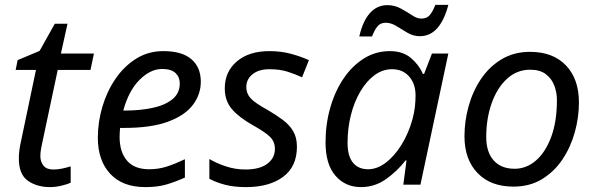

<svg xmlns="http://www.w3.org/2000/svg" viewBox="-20 -755 2434 785"><path d="M185 10Q131 10 94 -16Q57 -42 57 -107Q57 -139 66 -178L127 -469H44L52 -509L142 -547L204 -658H256L229 -536H364L350 -469H216L154 -177Q151 -164 148 -147.5Q145 -131 145 -117Q145 -94 157.5 -78Q170 -62 198 -62Q216 -62 233 -65.5Q250 -69 269 -75V-8Q257 -2 232 4Q207 10 185 10Z M574 10Q481 10 430.5 -44.5Q380 -99 380 -192Q380 -256 398.5 -318.5Q417 -381 452 -432.5Q487 -484 536.5 -515Q586 -546 648 -546Q724 -546 762.5 -513Q801 -480 801 -421Q801 -369 768.5 -326Q736 -283 667 -257.5Q598 -232 488 -232H471Q470 -223 469.5 -213Q469 -203 469 -195Q469 -134 499 -98.5Q529 -63 590 -63Q628 -63 662 -74Q696 -85 736 -104V-29Q698 -12 661.5 -1Q625 10 574 10ZM484 -303H491Q551 -303 602 -313.5Q653 -324 684 -348.5Q715 -373 715 -414Q715 -440 697.5 -456.5Q680 -473 643 -473Q595 -473 550.5 -428.5Q506 -384 484 -303Z M986 10Q937 10 900.5 0.5Q864 -9 836 -24V-105Q862 -89 901.5 -75.5Q941 -62 983 -62Q1042 -62 1073 -85.5Q1104 -109 1104 -146Q1104 -175 1085 -194.5Q1066 -214 1014 -243Q957 -275 928 -309Q899 -343 899 -394Q899 -462 948.5 -504Q998 -546 1081 -546Q1130 -546 1171.5 -534.5Q1213 -523 1243 -509L1215 -439Q1189 -451 1157 -461.5Q1125 -472 1081 -472Q1038 -472 1012.5 -451.5Q987 -431 987 -399Q987 -373 1004.5 -353.5Q1022 -334 1075 -305Q1109 -285 1136 -265Q1163 -245 1178.5 -219Q1194 -193 1194 -155Q1194 -74 1137.5 -32Q1081 10 986 10Z M1456 10Q1392 10 1351.5 -36.5Q1311 -83 1311 -173Q1311 -248 1330.5 -315.5Q1350 -383 1385 -434.5Q1420 -486 1468 -516Q1516 -546 1574 -546Q1627 -546 1660 -518Q1693 -490 1709 -453H1714L1746 -536H1813L1699 0H1629L1642 -99H1638Q1604 -55 1558 -22.5Q1512 10 1456 10ZM1485 -63Q1522 -63 1557.5 -90Q1593 -117 1621.5 -163Q1650 -209 1666 -266Q1674 -295 1676.5 -319.5Q1679 -344 1679 -365Q1679 -412 1653 -442Q1627 -472 1583 -472Q1544 -472 1511 -447.5Q1478 -423 1453 -380.5Q1428 -338 1414.5 -284Q1401 -230 1401 -171Q1401 -117 1423 -90Q1445 -63 1485 -63ZM1449 -606Q1463 -668 1492 -701Q1521 -734 1564 -734Q1593 -734 1618 -720.5Q1643 -707 1664 -693Q1685 -679 1702 -679Q1724 -679 1736 -692Q1748 -705 1760 -735H1813Q1797 -673 1768 -640Q1739 -607 1696 -607Q1670 -607 1646 -621Q1622 -635 1600.5 -648.5Q1579 -662 1557 -662Q1536 -662 1524 -648Q1512 -634 1501 -606Z M2079 8Q1986 8 1932.5 -47.5Q1879 -103 1879 -198Q1879 -260 1896 -321Q1913 -382 1946.5 -432Q1980 -482 2030.5 -512.5Q2081 -543 2147 -543Q2241 -543 2294 -487.5Q2347 -432 2347 -336Q2347 -275 2330 -214Q2313 -153 2279.5 -103Q2246 -53 2196 -22.5Q2146 8 2079 8ZM2084 -65Q2132 -65 2171 -98.5Q2210 -132 2233.5 -195Q2257 -258 2257 -346Q2257 -376 2246.5 -404.5Q2236 -433 2212 -451.5Q2188 -470 2148 -470Q2093 -470 2052.5 -432.5Q2012 -395 1990 -332.5Q1968 -270 1968 -195Q1968 -133 1998.5 -99Q2029 -65 2084 -65Z"/></svg>

Font: Noto IKEA Latin
Style: Italic
Weight: 400
Italic angle: -12°
Designer: Monotype Design Team
Foundry: Monotype Imaging Inc.
Version: Version 1.0